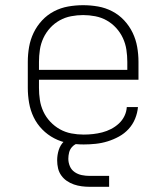

<svg xmlns="http://www.w3.org/2000/svg" viewBox="-20 -548 640 739"><path d="M302 8Q273 8 244 3Q215 -2 189 -15.5Q163 -29 142.5 -50Q122 -71 109.5 -97Q97 -123 92 -152Q87 -181 87 -210V-310Q87 -339 92 -367.5Q97 -396 109.5 -422Q122 -448 142 -469.5Q162 -491 188 -504.5Q214 -518 242.5 -523Q271 -528 300 -528Q329 -528 357.5 -523Q386 -518 412 -504.5Q438 -491 458 -469.5Q478 -448 490.5 -422Q503 -396 508 -367.5Q513 -339 513 -310V-241H130V-210Q130 -186 133.5 -163Q137 -140 147 -118.5Q157 -97 173.5 -79.5Q190 -62 210.5 -50.5Q231 -39 254.5 -34.5Q278 -30 302 -30Q320 -30 338 -32Q356 -34 373.5 -38.5Q391 -43 407.5 -51.5Q424 -60 437.5 -72.5Q451 -85 459 -101.5Q467 -118 468 -136H511Q509 -113 500 -91Q491 -69 475 -51.5Q459 -34 438 -22.5Q417 -11 394.5 -4Q372 3 348.5 5.5Q325 8 302 8ZM130 -279H470V-310Q470 -333 466.5 -356.5Q463 -380 453 -401.5Q443 -423 427 -440.5Q411 -458 390.5 -469.5Q370 -481 346.5 -485.5Q323 -490 300 -490Q277 -490 253.5 -485.5Q230 -481 209.5 -469.5Q189 -458 173 -440.5Q157 -423 147 -401.5Q137 -380 133.5 -356.5Q130 -333 130 -310ZM400 171H325Q310 171 294.5 169Q279 167 264.5 162Q250 157 237.5 148.5Q225 140 216 127.5Q207 115 203.5 100Q200 85 200 69Q200 49 206 29.5Q212 10 226.5 -4Q241 -18 260.5 -24Q280 -30 300 -30V0Q288 0 276.5 4.5Q265 9 257 18Q249 27 246 39Q243 51 243 63Q243 78 249 92Q255 106 267.5 114.5Q280 123 295 126Q310 129 325 129H400Z"/></svg>

Font: Zed Sans Extralight Extended
Style: Regular
Weight: 200
Width: 7
Designer: Belleve Invis
Foundry: Belleve Invis
Version: Version 1.0.0; ttfautohint (v1.8.4)